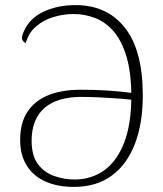

<svg xmlns="http://www.w3.org/2000/svg" viewBox="-20 -721 638 753"><path d="M276 -701Q400 -701 470 -612Q540 -523 540 -347Q540 -237 509 -156.5Q478 -76 418 -32Q358 12 269 12Q206 12 158.5 -9Q111 -30 85 -71.5Q59 -113 59 -172Q59 -238 87 -281.5Q115 -325 168 -347Q221 -369 296 -369Q343 -369 382 -367Q421 -365 455 -361.5Q489 -358 520 -353V-326Q492 -331 452.5 -334Q413 -337 372 -339Q331 -341 298 -341Q253 -341 217 -330.5Q181 -320 156 -299Q131 -278 117.5 -245.5Q104 -213 104 -169Q104 -110 129 -77Q154 -44 193 -30.5Q232 -17 272 -17Q338 -17 388 -52.5Q438 -88 466.5 -160.5Q495 -233 495 -342Q495 -435 476.5 -497.5Q458 -560 426.5 -597Q395 -634 354 -650Q313 -666 269 -666Q228 -666 189 -654Q150 -642 121 -617Q92 -592 81 -552Q72 -556 67.5 -565.5Q63 -575 73 -597Q96 -650 151.5 -675.5Q207 -701 276 -701Z"/></svg>

Font: Arima Thin ExtraLight
Style: Regular
Weight: 250
Version: Version 1.100